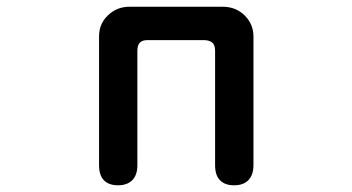

<svg xmlns="http://www.w3.org/2000/svg" viewBox="-20 -515 1040 567"><path d="M385.7 -27.3Q385.7 2 370.6 17.1Q355.5 32.2 328.6 32.2Q301.8 32.2 287.1 17.6Q272.5 2.9 272.5 -27.3V-407.2Q272.5 -445.3 298.8 -469.7Q325.2 -495.1 362.3 -495.1H637.7Q676.8 -495.1 703.1 -468.8Q728.5 -443.4 728.5 -407.2V-27.3Q728.5 2 712.9 17.6Q698.2 32.2 671.4 32.2Q644.5 32.2 629.9 17.6Q615.2 2.9 615.2 -27.3V-365.2Q615.2 -380.9 607.9 -388.2Q600.6 -395.5 585 -396.5H415Q400.4 -396.5 393.1 -389.2Q385.7 -381.8 385.7 -365.2Z"/></svg>

Font: FakePearl
Style: SemiBold
Weight: 400
Version: Version 1.2